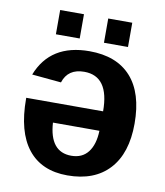

<svg xmlns="http://www.w3.org/2000/svg" viewBox="-80 -758 716 834"><g transform="rotate(10 278.0 -341.0)"><path d="M275 -538Q395 -538 458.5 -467.5Q522 -397 522 -262Q522 -131 457 -60.5Q392 10 273 10Q159 10 99 -65.5Q39 -141 39 -287V-291H378Q378 -446 268 -446Q196 -446 176 -383L47 -395Q103 -538 275 -538ZM275 -77Q323 -77 349 -110.5Q375 -144 377 -205H172Q180 -77 275 -77ZM436 -585H330V-692H436ZM223 -585H118V-692H223Z"/></g></svg>

Font: Libra Sans
Style: Bold
Weight: 700
Foundry: Context Ltd
Version: Version 1.000